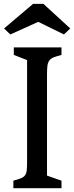

<svg xmlns="http://www.w3.org/2000/svg" viewBox="-20 -997 394 1017"><path d="M50.8 -40Q76.2 -46.9 90.8 -52.7Q105.5 -58.6 112.8 -68.8Q120.1 -79.1 121.8 -96.2Q123.5 -113.3 123.5 -142.6V-678.7L53.2 -706.1V-746.1H305.7V-706.1Q279.8 -699.2 264.6 -693.4Q249.5 -687.5 241.7 -677.2Q233.9 -667 231.4 -649.9Q229 -632.8 229 -603.5V-66.9L305.7 -40V0H50.8ZM1.5 -846.2 155.3 -976.6H210L352.1 -846.2L318.8 -814.5L182.6 -881.3L34.7 -814.5Z"/></svg>

Font: Donegal One
Style: Regular
Weight: 400
Designer: Gary Lonergan
Foundry: Sorkin Type Co.
Version: Version 1.004